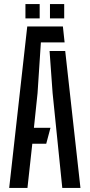

<svg xmlns="http://www.w3.org/2000/svg" viewBox="-20 -931 444 951"><path d="M25.5 0 115 -800H291.5L300 -721H182.5L166 -469.5L148 -298H230L209 -219H140L116 0ZM288.5 0 240.5 -470.5 225.5 -678.5H303L378.5 0ZM227.5 -840V-911H298V-840ZM106 -840V-911H176.5V-840Z"/></svg>

Font: Big Shoulders Stencil Text Medium
Style: Regular
Weight: 500
Designer: Patric King
Foundry: XO Type Co
Version: Version 1.000